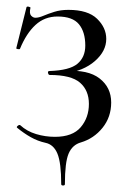

<svg xmlns="http://www.w3.org/2000/svg" viewBox="-20 -429 395 584"><path d="M166.2 131.2Q166.2 66.2 154.7 38.4Q143.2 10.6 118.4 5.4Q94.8 0.2 73.7 -11.7Q52.6 -23.6 32.6 -40Q29 -42.2 33.9 -46.3Q38.8 -50.4 41.8 -48Q61.8 -29.6 89.9 -21.2Q118 -12.8 147 -12.8Q200.8 -12.8 225.6 -42.1Q250.4 -71.4 250.4 -113Q250.4 -154 223.4 -177.5Q196.4 -201 130.8 -201Q127.6 -201 126.1 -207Q124.6 -213 130.8 -213Q191.6 -215 215.5 -235Q239.4 -255 239.4 -290.4Q239.4 -332 220 -355.4Q200.6 -378.8 155 -378.8Q115.8 -378.8 87.9 -353.1Q60 -327.4 40.8 -280.6Q39.6 -278.6 34.1 -279.6Q28.6 -280.6 29.6 -282.8L60.6 -407Q61.8 -410 67.7 -408.5Q73.6 -407 72.6 -405Q68.6 -388 74.6 -381.5Q80.6 -375 87.6 -375Q98 -375 112.1 -381Q126.2 -387 145.2 -393Q164.2 -399 188 -399Q247.4 -399 275.3 -371.9Q303.2 -344.8 303.2 -310.6Q303.2 -273.4 268.6 -243.2Q234 -213 176.6 -205L178.8 -213Q247.6 -217.8 282.9 -190.4Q318.2 -163 318.2 -117.2Q318.2 -73 291.9 -40.3Q265.6 -7.6 226 4.2Q200 11.6 188.7 38.2Q177.4 64.8 177.4 131.2Q177.4 135.2 171.8 135.2Q166.2 135.2 166.2 131.2Z"/></svg>

Font: Cormorant Garamond Light
Style: Regular
Weight: 300
Designer: Christian Thalmann (Catharsis Fonts)
Foundry: Catharsis Fonts
Version: Version 4.001